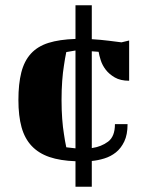

<svg xmlns="http://www.w3.org/2000/svg" viewBox="-20 -644 551 730"><path d="M267 -31Q209 -33 168 -47Q127 -61 100.5 -89Q74 -117 62 -160Q50 -203 50 -264Q50 -325 61 -368.5Q72 -412 97.5 -440Q123 -468 164.5 -481Q206 -494 267 -496V-624H329V-495Q363 -493 394.5 -489Q426 -485 442 -483L471 -490V-337Q438 -337 416.5 -349.5Q395 -362 382 -379Q369 -396 363 -415Q357 -434 355 -447L329 -449V-81Q365 -86 391 -105.5Q417 -125 417 -172H465Q465 -132 452.5 -106Q440 -80 420.5 -64.5Q401 -49 376.5 -41.5Q352 -34 329 -32V66H267ZM267 -80V-452L232 -446Q227 -422 223 -394Q219 -370 216.5 -336.5Q214 -303 214 -264Q214 -225 216.5 -192Q219 -159 223 -135Q227 -107 232 -84Z"/></svg>

Font: Bigshot One
Style: Regular
Weight: 400
Designer: Gesine Todt
Foundry: Gesine Todt
Version: Version 1.000